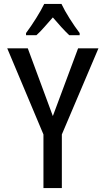

<svg xmlns="http://www.w3.org/2000/svg" viewBox="-20 -961 540 981"><path d="M202 0V-274L17 -714H122L250 -368L379 -714H483L296 -274V0ZM113 -792Q139 -827 165 -868.5Q191 -910 206 -941H294Q310 -907 336 -866Q362 -825 387 -792V-781H334Q314 -800 293 -823Q272 -846 250 -872Q227 -846 205.5 -821.5Q184 -797 166 -781H113Z"/></svg>

Font: Noto Sans Mono ExtraCondensed Medium
Style: Regular
Weight: 500
Width: 2
Designer: Monotype Design Team
Foundry: Monotype Imaging Inc.
Version: Version 2.014